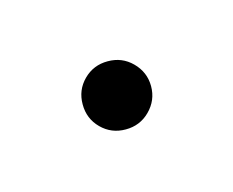

<svg xmlns="http://www.w3.org/2000/svg" viewBox="-35 -184 338 278"><g transform="rotate(30 134.0 -45.5)"><path d="M133.8 -97.2Q155.3 -97.2 170.2 -82.3Q185.1 -67.4 185.1 -45.9Q185.1 -24.9 169.9 -9.8Q154.8 5.4 133.8 5.4Q112.8 5.4 97.7 -9.8Q82.5 -24.9 82.5 -45.9Q82.5 -66.9 97.7 -82Q112.8 -97.2 133.8 -97.2Z"/></g></svg>

Font: Interop Light
Style: Regular
Weight: 300
Designer: Rasmus Andersson, Google, Jang Haemin
Foundry: jhaemin
Version: Version 1.007